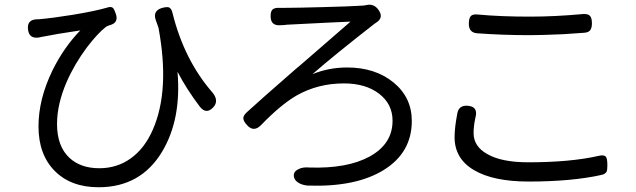

<svg xmlns="http://www.w3.org/2000/svg" viewBox="-20 -750 2677 808"><path d="M395 38Q278 38 210 -31Q142 -100 142 -218Q142 -332 200 -452Q248 -550 318 -622Q216 -607 157 -595Q156 -595 153 -594.5Q150 -594 148 -593Q103 -584 98 -625Q92 -668 137 -669Q141 -669 144 -669Q202 -674 288 -688Q379 -703 431 -718Q448 -724 456 -716Q461 -711 468 -690Q479 -655 445 -645Q440 -644 432 -640Q428 -639 427 -638Q391 -610 346 -551Q293 -480 260 -404Q220 -311 220 -228Q220 -134 273 -85Q320 -42 398 -42Q473 -42 531 -84Q589 -126 623 -204Q696 -370 647 -633Q639 -655 635 -667Q623 -704 660 -716Q681 -722 691 -719Q702 -714 706 -695Q755 -498 873 -362Q887 -346 889 -330Q891 -312 877 -298Q848 -267 821 -301Q765 -375 727 -448Q744 -249 663 -113Q573 38 395 38Z M1276 31Q1258 30 1241 22Q1222 12 1218 -2Q1211 -25 1234 -37Q1253 -48 1283 -45Q1441 -40 1535 -91Q1632 -144 1632 -242Q1632 -312 1575.5 -355.5Q1519 -399 1427 -399Q1318 -399 1228 -348Q1161 -309 1079 -224Q1048 -192 1020 -223Q1005 -239 1004 -251Q1003 -263 1018 -277Q1078 -332 1225 -460Q1237 -470 1243 -475Q1269 -497 1318 -540Q1426 -633 1455 -659Q1434 -658 1365 -655Q1218 -648 1187 -646Q1183 -645 1174.5 -644.5Q1166 -644 1162 -644Q1120 -640 1119 -679Q1118 -701 1126.5 -709.5Q1135 -718 1157 -717Q1170 -717 1183 -717Q1226 -717 1337 -720Q1455 -723 1498 -726Q1511 -726 1524 -729Q1552 -735 1571 -711Q1598 -676 1562 -654Q1561 -653 1559 -652Q1557 -651 1556 -650Q1388 -519 1295 -438Q1364 -466 1441 -466Q1559 -466 1636 -403Q1713 -340 1713 -241Q1713 -108 1595.5 -35Q1478 38 1276 31Z M2205 14Q2056 14 1975 -34Q1893 -82 1893 -173Q1893 -213 1905 -275Q1912 -308 1949 -305Q1993 -301 1981 -256Q1973 -221 1973 -190Q1973 -134 2030 -102Q2090 -67 2203 -67Q2380 -67 2499 -94Q2522 -100 2530 -90Q2536 -82 2536 -55Q2536 -35 2533 -28Q2528 -18 2512 -14Q2386 14 2205 14ZM2209 -602Q2096 -602 1987 -610Q1953 -613 1953 -650Q1953 -673 1961 -682Q1969 -691 1990 -689Q2085 -680 2209 -680Q2316 -680 2435 -691Q2455 -692 2463 -683Q2471 -674 2471 -652Q2471 -632 2463.5 -622.5Q2456 -613 2437 -612Q2403 -610 2349 -606Q2257 -602 2209 -602Z"/></svg>

Font: GenSenRounded JP R
Style: Regular
Weight: 400
Version: Version 1.501;PS 1;hotconv 16.6.51;makeotf.lib2.5.65220